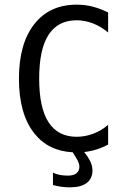

<svg xmlns="http://www.w3.org/2000/svg" viewBox="-20 -636 540 816"><path d="M337.9 10.3Q353.5 29.8 362.3 46.9Q373 68.4 373 87.9Q373 123 348.6 141.6Q324.2 160.2 276.4 160.2Q258.8 160.2 240.7 157.7Q222.7 155.3 205.1 150.4V97.7Q218.8 104.5 234.4 107.4Q250 110.4 268.6 110.4Q292 110.4 304.7 100.6Q317.4 90.8 317.4 72.3Q317.4 59.6 308.1 42.5Q300.8 29.3 289.1 11.2Q184.6 5.9 125 -70.3Q60.5 -152.3 60.5 -301.8Q60.5 -450.2 125.5 -533.2Q190.4 -616.2 305.7 -616.2Q342.8 -616.2 375.5 -607.4Q408.2 -598.6 439.5 -583V-498Q409.2 -523.4 375 -536.6Q340.8 -549.8 305.7 -549.8Q226.6 -549.8 186.5 -488.3Q146.5 -426.8 146.5 -301.8Q146.5 -177.7 186.5 -116.2Q226.6 -54.7 305.7 -54.7Q340.8 -54.7 375.5 -67.4Q410.2 -80.1 439.5 -105.5V-21.5Q408.2 -4.9 375.5 3.4Q357.4 7.8 337.9 10.3Z"/></svg>

Font: BabelStone Irk Bitig
Style: Regular
Weight: 400
Designer: Andrew West
Foundry: BabelStone
Version: Version 1.03 June 7, 2023